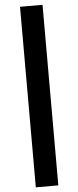

<svg xmlns="http://www.w3.org/2000/svg" viewBox="-73 -998 518 1267"><g transform="rotate(-5 186.0 -364.0)"><path d="M260 -962H111V234H260Z"/></g></svg>

Font: Wafeq
Style: Bold
Weight: 700
Designer: Rasmus Andersson & Azza Alameddine
Foundry: Google & TypeTogether
Version: Version 3.000;FEAKit 1.0